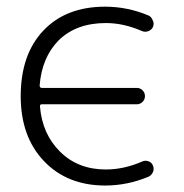

<svg xmlns="http://www.w3.org/2000/svg" viewBox="-20 -576 560 584"><path d="M445.3 -494.1Q441.4 -485.4 431.6 -481.4Q421.9 -477.5 412.1 -481.4Q356.4 -505.9 301.8 -505.9Q211.9 -505.9 158.2 -453.1Q107.4 -401.4 100.6 -316.4Q100.6 -308.6 107.4 -308.6H396.5Q406.2 -308.6 413.6 -301.3Q420.9 -293.9 420.9 -283.7Q420.9 -273.4 413.6 -266.1Q406.2 -258.8 396.5 -258.8H107.4Q100.6 -258.8 101.6 -252Q108.4 -168.9 162.1 -115.2Q216.8 -60.5 301.8 -60.5Q357.4 -60.5 413.1 -85Q421.9 -88.9 431.6 -85.4Q441.4 -82 445.3 -72.3Q447.3 -67.4 447.3 -62.5Q447.3 -57.6 445.3 -52.7Q440.4 -42 430.7 -38.1Q367.2 -11.7 299.8 -11.7Q184.6 -11.7 113.8 -85.9Q43 -160.2 43 -283.2Q43 -410.2 111.8 -482.9Q180.7 -555.7 299.8 -555.7Q367.2 -555.7 430.7 -529.3Q440.4 -525.4 444.3 -514.6Q447.3 -509.8 447.3 -504.9Q447.3 -500 445.3 -494.1Z"/></svg>

Font: Gen Jyuu Gothic P Light
Style: Regular
Weight: 200
Designer: [Source Han Sans]
Ryoko NISHIZUKA  (kana & ideographs); Paul D. Hunt (Latin, Greek & Cyrillic); Wenlong ZHANG  (bopomofo
Version: Version 1.002.20150607